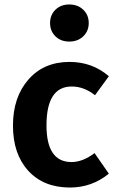

<svg xmlns="http://www.w3.org/2000/svg" viewBox="-20 -823 518 859"><path d="M291 -546Q393 -546 467 -482L405 -397Q356 -436 301 -436Q188 -436 188 -262Q188 -98 300 -98Q350 -98 403 -138L467 -46Q391 16 293 16Q175 16 106.5 -59Q38 -134 38 -261Q38 -388 107 -467Q176 -546 291 -546ZM228 -779.5Q252 -803 290 -803Q328 -803 352.5 -779.5Q377 -756 377 -720Q377 -684 352.5 -660.5Q328 -637 290 -637Q252 -637 228 -660.5Q204 -684 204 -720Q204 -756 228 -779.5Z"/></svg>

Font: FiraSans
Style: Regular
Weight: 600
Designer: Carrois Corporate & Edenspiekermann AG
Foundry: Carrois Corporate GbR & Edenspiekermann AG
Version: Version 3.106;PS 003.106;hotconv 1.0.70;makeotf.lib2.5.58329